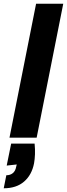

<svg xmlns="http://www.w3.org/2000/svg" viewBox="-45 -740 360 1032"><path d="M141 32Q144 63 143 89.5Q142 116 138 138Q126 200 84.5 236Q43 272 -25 272L-11 202Q10 202 24 190.5Q38 179 42 156L45 144L-9 150L15 32ZM149 -720H295L152 0H6Z"/></svg>

Font: Albert Sans ExtraBold
Style: Italic
Weight: 800
Italic angle: -11.25°
Designer: Andreas Rasmussen
Foundry: a.Foundry
Version: Version 1.025